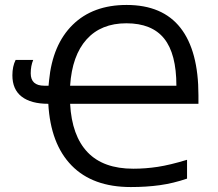

<svg xmlns="http://www.w3.org/2000/svg" viewBox="-20 -745 878 775"><path d="M30 -441Q30 -477 43 -503H114Q104 -479 104 -449Q104 -399 159 -399H176L178 -420Q192 -565 273.5 -645Q355 -725 491 -725Q636 -725 708.5 -632.5Q781 -540 781 -360V-326H263Q270 -197 333.5 -130.5Q397 -64 518 -64Q567 -64 616.5 -71.5Q666 -79 735 -100V-24Q679 -5 625 2.5Q571 10 508 10Q354 10 269 -77Q184 -164 175 -326Q105 -326 67.5 -355Q30 -384 30 -441ZM490 -651Q388 -651 329.5 -586Q271 -521 263 -399H692Q692 -528 642.5 -589.5Q593 -651 490 -651Z"/></svg>

Font: Stephens Clock
Style: Regular
Weight: 400
Designer: Peter Wiegel (catfonts.de) with slight modifications by DT1.org
Version: Version 0.9.1